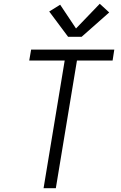

<svg xmlns="http://www.w3.org/2000/svg" viewBox="-20 -998 640 1018"><path d="M211 0 323 -677H135L145 -735H586L577 -677H388L276 0ZM341 -803 241 -937 299 -973 383 -847 509 -978 559 -932 413 -803Z"/></svg>

Font: Iosevka Curly LtExObl
Style: Regular
Weight: 300
Width: 7
Italic angle: -9°
Monospace: yes
Designer: Belleve Invis
Foundry: Belleve Invis
Version: Version 11.1.0; ttfautohint (v1.8.3)